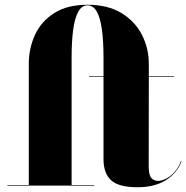

<svg xmlns="http://www.w3.org/2000/svg" viewBox="-20 -780 783 807"><path d="M11 -2.5H101V-511.5Q101 -577 127.2 -633.8Q153.5 -690.5 208.2 -725.2Q263 -760 348 -760Q433 -760 490.2 -725.2Q547.5 -690.5 576.5 -633.8Q605.5 -577 605.5 -511.5V-460H712V-457.5H605.5L605 -82Q605 -44.5 616 -32Q627 -19.5 645.5 -19.5Q656 -19.5 674 -27.2Q692 -35 710.2 -53.2Q728.5 -71.5 740.5 -102.5L743 -102Q725 -53.5 677.8 -23.2Q630.5 7 558.5 7Q478.5 7 446.8 -22.5Q415 -52 415 -111.5V-457.5H354V-460H415V-540Q415 -603.5 408.8 -652.5Q402.5 -701.5 387.8 -729.5Q373 -757.5 348 -757.5Q323 -757.5 308.2 -729.5Q293.5 -701.5 287.2 -652.5Q281 -603.5 281 -540V-2.5H376V0H11Z"/></svg>

Font: Bodoni* 72pt Fatface
Style: Regular
Weight: 900
Version: Version 2.3